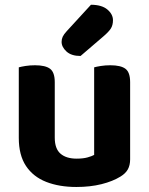

<svg xmlns="http://www.w3.org/2000/svg" viewBox="-20 -756 614 792"><path d="M57.5 -187.2V-259.2H205.9V-188.2Q205.9 -142.4 229.7 -122Q253.4 -101.6 295.9 -101.6Q323 -101.6 341.1 -106.7Q359.2 -111.8 368.4 -117V-259.2H516.8V-98.7Q516.8 -74.7 507.5 -57.6Q498.2 -40.6 477.2 -27.8Q445.3 -8 398.6 3.7Q351.9 15.3 294.9 15.3Q224.4 15.3 170.6 -5.7Q116.9 -26.8 87.2 -71.4Q57.5 -116.1 57.5 -187.2ZM516.8 -214.1H368.4V-478.2Q378 -481 396.1 -483.9Q414.2 -486.8 435 -486.8Q478.3 -486.8 497.6 -472.2Q516.8 -457.6 516.8 -417.1ZM205.9 -214.1H57.5V-478.2Q67.1 -481 85.2 -483.9Q103.3 -486.8 124.4 -486.8Q167.4 -486.8 186.7 -472.2Q205.9 -457.6 205.9 -417.1ZM255.2 -627.4 355.2 -736.4Q400 -736.2 423 -716.7Q446 -697.2 446 -672.6Q446 -652 437 -638Q428 -624.1 406.4 -605.8L312.3 -525.1Q274.3 -525.1 254.2 -543.6Q234.1 -562.1 234.1 -583.4Q234.1 -594.7 238.7 -604.6Q243.4 -614.6 255.2 -627.4Z"/></svg>

Font: Baloo Paaji 2
Style: Regular
Weight: 400
Designer: Shuchita Grover, Noopur Datye and Ek Type
Foundry: Ek Type
Version: Version 1.700